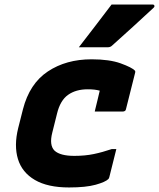

<svg xmlns="http://www.w3.org/2000/svg" viewBox="-20 -813 700 845"><path d="M383 -552Q462 -552 511.5 -534Q561 -516 574 -502Q576 -500 575 -494L534 -331Q532 -322 518 -322H397L399 -331Q404 -352 409.5 -374Q415 -396 419 -414Q408 -417 395.5 -418.5Q383 -420 366 -420Q314 -420 279.5 -395.5Q245 -371 231 -313L210 -229Q196 -174 220 -150Q245 -127 307 -127Q354 -127 392.5 -135Q431 -143 472 -157H492Q484 -126 476.5 -95Q469 -64 461 -33Q459 -27 457 -25Q444 -12 401 0Q358 12 284 12Q190 12 133.5 -21Q77 -54 59 -113Q41 -172 60 -249L81 -332Q110 -445 190.5 -498.5Q271 -552 383 -552ZM471 -793H652Q658 -793 659.5 -788Q661 -783 655 -778Q609 -735 566.5 -696.5Q524 -658 474 -613Q466 -605 455 -605H327Q363 -652 399 -698.5Q435 -745 471 -793Z"/></svg>

Font: Recursive Mn Lnr St XBd
Style: Italic
Weight: 800
Italic angle: -15°
Monospace: yes
Version: Version 1.079;hotconv 1.0.112;makeotfexe 2.5.65598; ttfautoh